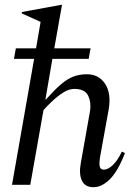

<svg xmlns="http://www.w3.org/2000/svg" viewBox="-20 -769 557 799"><path d="M30 0 122 -524H38L46 -568H130L149 -678L71 -713V-719L235 -749H238L206 -568H357L349 -524H198L169 -355H171Q206 -394 232.5 -417Q259 -440 284.5 -450Q310 -460 342 -460Q391 -460 417.5 -420Q444 -380 432 -312L397 -119Q392 -89 395 -76Q398 -63 412 -63Q429 -63 449 -81.5Q469 -100 487 -138L500 -132Q471 -57 437.5 -23.5Q404 10 369 10Q334 10 321 -17Q308 -44 316 -89L355 -309Q360 -344 346.5 -371.5Q333 -399 289 -399Q267 -399 244 -384.5Q221 -370 199 -349.5Q177 -329 161 -311L106 0Z"/></svg>

Font: Spectral
Style: Italic
Weight: 400
Italic angle: -10°
Designer: Jean-Baptiste Levee
Foundry: Production Type
Version: Version 2.001